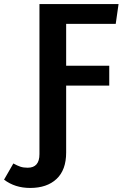

<svg xmlns="http://www.w3.org/2000/svg" viewBox="-114 -711 623 949"><path d="M213 -593V-386H426V-288H213V43Q213 129 165.5 173.5Q118 218 35 218Q-40 218 -94 177L-48 97Q-28 108 -13 113Q2 118 23 118Q81 118 81 51V-691H472L458 -593Z"/></svg>

Font: Fira Sans Medium
Style: Regular
Weight: 500
Designer: bBox Type GmbH & Carrois Corporate GbR & Edenspiekermann AG
Foundry: bBox Type GmbH & Carrois Corporate GbR & Edenspiekermann AG
Version: Version 4.301